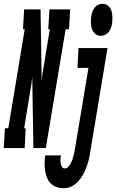

<svg xmlns="http://www.w3.org/2000/svg" viewBox="-73 -785 616 1018"><path d="M-53 0 -47 -105H-29L58 -630H49L55 -735H142L148 -358Q150 -379 153 -399.5Q156 -420 160 -441L191 -630H183L189 -735H299L293 -630H275L170 0H104L98 -377Q96 -356 93 -335.5Q90 -315 86 -294L55 -105H63L58 0ZM461 -595Q444 -595 431.5 -606Q419 -617 414 -632.5Q409 -648 409 -665.5Q409 -683 411 -701Q413 -712 417 -723.5Q421 -735 429 -745Q437 -755 448 -760Q459 -765 471 -765Q488 -765 500.5 -754Q513 -743 518 -727.5Q523 -712 523 -694.5Q523 -677 521 -659Q519 -648 515 -636.5Q511 -625 503 -615Q495 -605 484 -600Q473 -595 461 -595ZM265 213Q245 213 226.5 206.5Q208 200 195 186.5Q182 173 175.5 155.5Q169 138 166 118.5Q163 99 163.5 79Q164 59 167 39H250Q248 50 247.5 60Q247 70 248.5 80Q250 90 255 99Q260 108 271 108Q281 108 289 99.5Q297 91 302 81.5Q307 72 310.5 62Q314 52 316.5 42Q319 32 321.5 21.5Q324 11 325 1L396 -425H338L343 -530H497L406 18Q403 39 398 60Q393 81 385.5 101Q378 121 367.5 140.5Q357 160 341.5 177Q326 194 306 203.5Q286 213 265 213Z"/></svg>

Font: Iosevka Curly Slab XBdObl
Style: Regular
Weight: 800
Italic angle: -9°
Monospace: yes
Designer: Belleve Invis
Foundry: Belleve Invis
Version: Version 11.1.0; ttfautohint (v1.8.3)